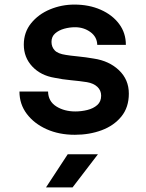

<svg xmlns="http://www.w3.org/2000/svg" viewBox="-20 -579 640 839"><path d="M307 10Q238 10 183.5 -14.5Q129 -39 97 -81.5Q65 -124 65 -179H190Q191 -136 226 -114Q261 -92 309 -92Q336 -92 362 -98.5Q388 -105 405 -120Q422 -135 422 -161Q422 -184 405.5 -199.5Q389 -215 360 -220Q328 -225 290 -228.5Q252 -232 219 -239Q158 -249 121 -288.5Q84 -328 84 -384Q84 -438 116 -477.5Q148 -517 198.5 -538Q249 -559 305 -559Q369 -559 420 -536.5Q471 -514 500.5 -474.5Q530 -435 530 -383H405Q404 -418 375 -439Q346 -460 308 -460Q284 -460 260.5 -453.5Q237 -447 221 -433Q205 -419 205 -396Q205 -374 219 -359Q233 -344 268 -339Q285 -336 320.5 -332.5Q356 -329 390 -323Q457 -313 500 -272Q543 -231 543 -170Q543 -110 510.5 -70Q478 -30 424.5 -10Q371 10 307 10ZM181 240 276 95H408L297 240Z"/></svg>

Font: Tiny
Style: Bold
Weight: 700
Monospace: yes
Designer: Philipp Nurullin, Konstantin Bulenkov
Foundry: JetBrains
Version: Version 2.251; ttfautohint (v1.8.4.7-5d5b)